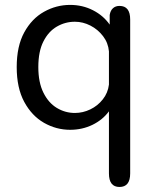

<svg xmlns="http://www.w3.org/2000/svg" viewBox="-20 -506 601 764"><path d="M455.5 238Q413.5 238 413.5 184V-63Q388.5 -29 347.8 -9.2Q307 10.5 259 10.5Q204 10.5 155.2 -17.2Q106.5 -45 76.5 -100.5Q46.5 -156 46.5 -239Q46.5 -322.5 76.5 -377.2Q106.5 -432 155.2 -459.2Q204 -486.5 259 -486.5Q308.5 -486.5 350 -465.2Q391.5 -444 416.5 -408V-446.5Q419.5 -464.5 429.8 -473.5Q440 -482.5 455.5 -482.5Q498 -482.5 498 -428.5V184Q498 238 455.5 238ZM278 -56.5Q310 -56.5 339.5 -70.8Q369 -85 389.2 -110.8Q409.5 -136.5 413.5 -169.5V-301.5Q410.5 -335.5 390 -362.2Q369.5 -389 339.8 -404.2Q310 -419.5 278 -419.5Q239.5 -419.5 206.2 -400.2Q173 -381 152.8 -341.2Q132.5 -301.5 132.5 -239Q132.5 -178 152.8 -137.2Q173 -96.5 206.2 -76.5Q239.5 -56.5 278 -56.5Z"/></svg>

Font: Sono
Style: Regular
Weight: 400
Designer: Tyler Finck
Foundry: Tyler Finck
Version: Version 2.112